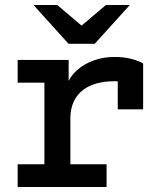

<svg xmlns="http://www.w3.org/2000/svg" viewBox="-20 -752 656 772"><path d="M51 0V-91.5H158.5V-419.5H51V-511H256V-397.5L250 -412.5Q261.5 -445 289.8 -470Q318 -495 357 -509Q396 -523 440.5 -523Q479 -523 508 -515.2Q537 -507.5 555.5 -497V-312.5H453.5V-466.5L494.5 -420Q480.5 -423 467.2 -424.2Q454 -425.5 443 -425.5Q384 -425.5 344 -407.8Q304 -390 283.5 -356.5Q263 -323 263 -276.5V-91.5H408.5V0ZM255.5 -576 114.5 -732H210L308 -649L406 -732H502L361 -576Z"/></svg>

Font: Overpass Mono SemiBold
Style: Regular
Weight: 600
Monospace: yes
Designer: Delve Withrington, Dave Bailey
Foundry: Delve Fonts LLC
Version: Version 4.000